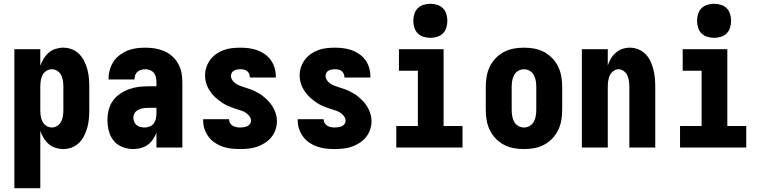

<svg xmlns="http://www.w3.org/2000/svg" viewBox="-20 -780 4040 1015"><path d="M56 215V-520H193V-432Q200 -452 211 -470Q222 -488 237.5 -501.5Q253 -515 273.5 -521.5Q294 -528 314 -528Q338 -528 360 -519.5Q382 -511 398.5 -494.5Q415 -478 425.5 -456.5Q436 -435 442 -412.5Q448 -390 450 -366.5Q452 -343 452 -320V-200Q452 -177 450 -153.5Q448 -130 442 -107.5Q436 -85 425.5 -63.5Q415 -42 398.5 -25.5Q382 -9 360 -0.5Q338 8 314 8Q294 8 273.5 1.5Q253 -5 237.5 -18.5Q222 -32 211 -50Q200 -68 193 -88V215ZM254 -106Q270 -106 283.5 -115Q297 -124 304 -138.5Q311 -153 313 -168.5Q315 -184 315 -200V-320Q315 -336 313 -351.5Q311 -367 304 -381.5Q297 -396 283.5 -405Q270 -414 254 -414Q238 -414 224.5 -405Q211 -396 204 -381.5Q197 -367 195 -351.5Q193 -336 193 -320V-200Q193 -184 195 -168.5Q197 -153 204 -138.5Q211 -124 224.5 -115Q238 -106 254 -106Z M685 8Q656 8 628 -2.5Q600 -13 581.5 -35.5Q563 -58 555.5 -87Q548 -116 548 -145Q548 -172 554.5 -198.5Q561 -225 576.5 -247Q592 -269 615 -284.5Q638 -300 663.5 -309Q689 -318 715.5 -321Q742 -324 769 -324H807V-347Q807 -360 804 -372.5Q801 -385 793.5 -394.5Q786 -404 774 -409Q762 -414 749 -414Q738 -414 727 -411Q716 -408 707.5 -401Q699 -394 695 -383.5Q691 -373 691 -362V-360H554V-366Q554 -389 561 -412.5Q568 -436 581 -455.5Q594 -475 613.5 -489.5Q633 -504 655.5 -513Q678 -522 701.5 -525Q725 -528 749 -528Q774 -528 799 -524Q824 -520 847.5 -510Q871 -500 890 -483Q909 -466 921.5 -444Q934 -422 939 -397Q944 -372 944 -347V0H807V-78Q800 -60 788.5 -43Q777 -26 761 -14.5Q745 -3 725 2.5Q705 8 685 8ZM746 -106Q759 -106 772 -111.5Q785 -117 793 -128Q801 -139 804 -152.5Q807 -166 807 -180V-210H769Q760 -210 750.5 -209.5Q741 -209 732 -207Q723 -205 714.5 -201Q706 -197 699 -191Q692 -185 688.5 -176Q685 -167 685 -158Q685 -147 689.5 -136Q694 -125 703 -118Q712 -111 723 -108.5Q734 -106 746 -106Z M1249 8Q1226 8 1203 5.5Q1180 3 1158 -4.5Q1136 -12 1116.5 -25Q1097 -38 1083 -56.5Q1069 -75 1061.5 -97Q1054 -119 1054 -142V-150H1191V-148Q1191 -138 1196.5 -129Q1202 -120 1210.5 -115Q1219 -110 1229 -108Q1239 -106 1249 -106Q1259 -106 1268.5 -107.5Q1278 -109 1286.5 -112.5Q1295 -116 1301 -124Q1307 -132 1307 -141Q1307 -154 1299 -165Q1291 -176 1280 -183.5Q1269 -191 1256.5 -195Q1244 -199 1231.5 -203Q1219 -207 1206.5 -211.5Q1194 -216 1182 -221.5Q1170 -227 1159 -234Q1148 -241 1137.5 -249Q1127 -257 1117.5 -266Q1108 -275 1100 -285Q1092 -295 1085 -306.5Q1078 -318 1073.5 -330Q1069 -342 1066.5 -355Q1064 -368 1064 -381Q1064 -403 1071 -424.5Q1078 -446 1091.5 -464Q1105 -482 1123.5 -495Q1142 -508 1163 -515.5Q1184 -523 1206.5 -525.5Q1229 -528 1251 -528Q1274 -528 1296.5 -525Q1319 -522 1340 -514.5Q1361 -507 1379.5 -494Q1398 -481 1411.5 -462.5Q1425 -444 1431.5 -422Q1438 -400 1438 -378V-370H1301V-372Q1301 -381 1297 -390Q1293 -399 1286 -404.5Q1279 -410 1269.5 -412Q1260 -414 1251 -414Q1242 -414 1233.5 -412.5Q1225 -411 1217.5 -407Q1210 -403 1205.5 -395.5Q1201 -388 1201 -379Q1201 -366 1209 -355Q1217 -344 1228 -337Q1239 -330 1251.5 -325.5Q1264 -321 1276.5 -317Q1289 -313 1301 -309Q1313 -305 1325 -299Q1337 -293 1348.5 -286.5Q1360 -280 1370 -272Q1380 -264 1389.5 -255Q1399 -246 1407.5 -235.5Q1416 -225 1422.5 -214Q1429 -203 1434 -190.5Q1439 -178 1441.5 -165.5Q1444 -153 1444 -139Q1444 -117 1436.5 -94.5Q1429 -72 1414.5 -54.5Q1400 -37 1380.5 -24.5Q1361 -12 1339.5 -4.5Q1318 3 1295 5.5Q1272 8 1249 8Z M1749 8Q1726 8 1703 5.5Q1680 3 1658 -4.5Q1636 -12 1616.5 -25Q1597 -38 1583 -56.5Q1569 -75 1561.5 -97Q1554 -119 1554 -142V-150H1691V-148Q1691 -138 1696.5 -129Q1702 -120 1710.5 -115Q1719 -110 1729 -108Q1739 -106 1749 -106Q1759 -106 1768.5 -107.5Q1778 -109 1786.5 -112.5Q1795 -116 1801 -124Q1807 -132 1807 -141Q1807 -154 1799 -165Q1791 -176 1780 -183.5Q1769 -191 1756.5 -195Q1744 -199 1731.5 -203Q1719 -207 1706.5 -211.5Q1694 -216 1682 -221.5Q1670 -227 1659 -234Q1648 -241 1637.5 -249Q1627 -257 1617.5 -266Q1608 -275 1600 -285Q1592 -295 1585 -306.5Q1578 -318 1573.5 -330Q1569 -342 1566.5 -355Q1564 -368 1564 -381Q1564 -403 1571 -424.5Q1578 -446 1591.5 -464Q1605 -482 1623.5 -495Q1642 -508 1663 -515.5Q1684 -523 1706.5 -525.5Q1729 -528 1751 -528Q1774 -528 1796.5 -525Q1819 -522 1840 -514.5Q1861 -507 1879.5 -494Q1898 -481 1911.5 -462.5Q1925 -444 1931.5 -422Q1938 -400 1938 -378V-370H1801V-372Q1801 -381 1797 -390Q1793 -399 1786 -404.5Q1779 -410 1769.5 -412Q1760 -414 1751 -414Q1742 -414 1733.5 -412.5Q1725 -411 1717.5 -407Q1710 -403 1705.5 -395.5Q1701 -388 1701 -379Q1701 -366 1709 -355Q1717 -344 1728 -337Q1739 -330 1751.5 -325.5Q1764 -321 1776.5 -317Q1789 -313 1801 -309Q1813 -305 1825 -299Q1837 -293 1848.5 -286.5Q1860 -280 1870 -272Q1880 -264 1889.5 -255Q1899 -246 1907.5 -235.5Q1916 -225 1922.5 -214Q1929 -203 1934 -190.5Q1939 -178 1941.5 -165.5Q1944 -153 1944 -139Q1944 -117 1936.5 -94.5Q1929 -72 1914.5 -54.5Q1900 -37 1880.5 -24.5Q1861 -12 1839.5 -4.5Q1818 3 1795 5.5Q1772 8 1749 8Z M2075 0V-114H2189V-406H2089V-520H2325V-114H2425V0ZM2255 -580Q2237 -580 2219 -585.5Q2201 -591 2188.5 -603.5Q2176 -616 2170.5 -634Q2165 -652 2165 -670Q2165 -688 2170.5 -706Q2176 -724 2188.5 -736.5Q2201 -749 2219 -754.5Q2237 -760 2255 -760Q2273 -760 2291 -754.5Q2309 -749 2321.5 -736.5Q2334 -724 2339.5 -706Q2345 -688 2345 -670Q2345 -652 2339.5 -634Q2334 -616 2321.5 -603.5Q2309 -591 2291 -585.5Q2273 -580 2255 -580Z M2750 8Q2722 8 2695 3Q2668 -2 2643.5 -15Q2619 -28 2600 -48Q2581 -68 2569 -93Q2557 -118 2552.5 -145Q2548 -172 2548 -200V-320Q2548 -348 2552.5 -375Q2557 -402 2569 -427Q2581 -452 2600 -472Q2619 -492 2643.5 -505Q2668 -518 2695 -523Q2722 -528 2750 -528Q2778 -528 2805 -523Q2832 -518 2856.5 -505Q2881 -492 2900 -472Q2919 -452 2931 -427Q2943 -402 2947.5 -375Q2952 -348 2952 -320V-200Q2952 -172 2947.5 -145Q2943 -118 2931 -93Q2919 -68 2900 -48Q2881 -28 2856.5 -15Q2832 -2 2805 3Q2778 8 2750 8ZM2750 -106Q2766 -106 2780.5 -114.5Q2795 -123 2802.5 -137.5Q2810 -152 2812.5 -168Q2815 -184 2815 -200V-320Q2815 -336 2812.5 -352Q2810 -368 2802.5 -382.5Q2795 -397 2780.5 -405.5Q2766 -414 2750 -414Q2734 -414 2719.5 -405.5Q2705 -397 2697.5 -382.5Q2690 -368 2687.5 -352Q2685 -336 2685 -320V-200Q2685 -184 2687.5 -168Q2690 -152 2697.5 -137.5Q2705 -123 2719.5 -114.5Q2734 -106 2750 -106Z M3056 0V-520H3193V-434Q3199 -453 3209.5 -470.5Q3220 -488 3235.5 -501.5Q3251 -515 3270.5 -521.5Q3290 -528 3310 -528Q3333 -528 3355 -519Q3377 -510 3393 -493.5Q3409 -477 3419 -455.5Q3429 -434 3434.5 -411.5Q3440 -389 3442 -366Q3444 -343 3444 -320V0H3307V-320Q3307 -335 3305 -350.5Q3303 -366 3297 -380Q3291 -394 3278 -404Q3265 -414 3250 -414Q3235 -414 3222 -404Q3209 -394 3203 -380Q3197 -366 3195 -350.5Q3193 -335 3193 -320V0Z M3575 0V-114H3689V-406H3589V-520H3825V-114H3925V0ZM3755 -580Q3737 -580 3719 -585.5Q3701 -591 3688.5 -603.5Q3676 -616 3670.5 -634Q3665 -652 3665 -670Q3665 -688 3670.5 -706Q3676 -724 3688.5 -736.5Q3701 -749 3719 -754.5Q3737 -760 3755 -760Q3773 -760 3791 -754.5Q3809 -749 3821.5 -736.5Q3834 -724 3839.5 -706Q3845 -688 3845 -670Q3845 -652 3839.5 -634Q3834 -616 3821.5 -603.5Q3809 -591 3791 -585.5Q3773 -580 3755 -580Z"/></svg>

Font: Iosevka Term Curly Heavy
Style: Regular
Weight: 900
Designer: Belleve Invis
Foundry: Belleve Invis
Version: Version 32.3.0